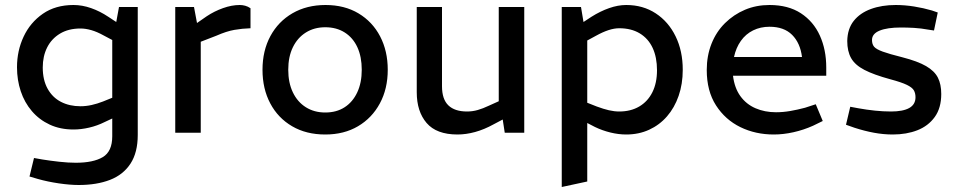

<svg xmlns="http://www.w3.org/2000/svg" viewBox="-20 -531 3825 768"><path d="M295 209Q260 209 215.5 202.5Q171 196 132 185L98 175L116 101L150 107Q181 112 217 116Q253 120 283 120Q353 120 391 97.5Q429 75 429 14V-57L399 -43Q369 -28 336.5 -20.5Q304 -13 274 -13Q221 -13 179 -32.5Q137 -52 107.5 -86.5Q78 -121 63 -166Q48 -211 48 -262Q48 -328 74.5 -384.5Q101 -441 151.5 -476Q202 -511 274 -511Q309 -511 344.5 -498.5Q380 -486 413 -464L445 -443L456 -503H531V9Q531 79 502 123.5Q473 168 420 188.5Q367 209 295 209ZM151 -261Q151 -211 170.5 -176Q190 -141 224 -123.5Q258 -106 302 -106Q324 -106 346.5 -111Q369 -116 392 -125L429 -140V-371L395 -389Q368 -404 345 -410.5Q322 -417 302 -417Q254 -417 220 -396.5Q186 -376 168.5 -341Q151 -306 151 -261Z M681 0V-503H756L768 -439L807 -466Q837 -486 872 -498.5Q907 -511 939 -511Q950 -511 961 -508Q972 -505 982 -498V-418Q949 -417 917.5 -411.5Q886 -406 845 -388L783 -364V0Z M1281 7Q1205 7 1148.5 -26Q1092 -59 1061 -117.5Q1030 -176 1030 -252Q1030 -328 1061.5 -386.5Q1093 -445 1150 -478Q1207 -511 1282 -511Q1358 -511 1414 -477.5Q1470 -444 1500.5 -385.5Q1531 -327 1531 -252Q1531 -176 1499.5 -117.5Q1468 -59 1412 -26Q1356 7 1281 7ZM1281 -81Q1326 -81 1358.5 -102Q1391 -123 1409 -161.5Q1427 -200 1427 -252Q1427 -304 1409.5 -342Q1392 -380 1359 -401Q1326 -422 1281 -422Q1237 -422 1203.5 -401Q1170 -380 1151.5 -342Q1133 -304 1133 -252Q1133 -200 1151.5 -161.5Q1170 -123 1203.5 -102Q1237 -81 1281 -81Z M1810 7Q1726 7 1686.5 -39Q1647 -85 1647 -162V-503H1748V-186Q1748 -134 1773.5 -109.5Q1799 -85 1848 -85Q1870 -85 1891 -91Q1912 -97 1935 -108L1975 -126V-503H2077V0H1999L1987 -78L2008 -62L1955 -34Q1917 -13 1880.5 -3Q1844 7 1810 7Z M2227 217V-503H2304L2314 -443L2346 -464Q2381 -486 2416.5 -498.5Q2452 -511 2485 -511Q2552 -511 2603 -477.5Q2654 -444 2682.5 -385.5Q2711 -327 2711 -252Q2711 -195 2694.5 -147.5Q2678 -100 2648 -65.5Q2618 -31 2576.5 -12Q2535 7 2485 7Q2454 7 2421.5 -1Q2389 -9 2360 -23L2329 -39V195ZM2457 -85Q2503 -85 2537 -105Q2571 -125 2589.5 -162Q2608 -199 2608 -250Q2608 -302 2590.5 -339.5Q2573 -377 2539 -397.5Q2505 -418 2457 -418Q2437 -418 2414 -410.5Q2391 -403 2364 -388L2329 -369V-120L2367 -105Q2394 -95 2415.5 -90Q2437 -85 2457 -85Z M3075 7Q3002 7 2941.5 -22.5Q2881 -52 2844 -109.5Q2807 -167 2807 -251Q2807 -308 2826 -356Q2845 -404 2880 -438.5Q2915 -473 2960 -492Q3005 -511 3058 -511Q3133 -511 3183.5 -478Q3234 -445 3259.5 -388.5Q3285 -332 3285 -261V-228H2912Q2918 -179 2941.5 -146.5Q2965 -114 3002 -98Q3039 -82 3084 -82Q3112 -82 3141 -87Q3170 -92 3200 -100L3243 -114L3271 -47L3232 -28Q3194 -11 3153.5 -2Q3113 7 3075 7ZM2916 -303H3188Q3181 -359 3148.5 -391.5Q3116 -424 3058 -424Q3022 -424 2992.5 -409.5Q2963 -395 2943.5 -367.5Q2924 -340 2916 -303Z M3551 7Q3514 7 3476 0Q3438 -7 3398 -20L3364 -32L3381 -104L3413 -98Q3446 -92 3479.5 -88.5Q3513 -85 3544 -85Q3592 -85 3617 -99Q3642 -113 3642 -142Q3642 -158 3635.5 -169.5Q3629 -181 3607.5 -191.5Q3586 -202 3541 -214Q3475 -232 3437.5 -251.5Q3400 -271 3384.5 -298.5Q3369 -326 3369 -367Q3370 -416 3395 -447.5Q3420 -479 3463.5 -495Q3507 -511 3563 -511Q3599 -511 3636.5 -505Q3674 -499 3708 -489L3731 -481L3716 -409L3696 -412Q3663 -418 3635.5 -419.5Q3608 -421 3584 -421Q3529 -421 3498.5 -408.5Q3468 -396 3468 -371Q3468 -354 3476.5 -344Q3485 -334 3511 -324.5Q3537 -315 3589 -302Q3651 -286 3684.5 -266.5Q3718 -247 3731.5 -220.5Q3745 -194 3745 -155Q3745 -99 3719 -63Q3693 -27 3649.5 -10Q3606 7 3551 7Z"/></svg>

Font: REM Medium
Style: Regular
Weight: 400
Version: Version 1.005;gftools[0.9.28]